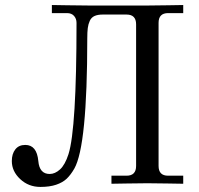

<svg xmlns="http://www.w3.org/2000/svg" viewBox="-20 -734 796 768"><path d="M27.3 -89.8Q27.3 -118.7 41.3 -136.5Q55.2 -154.3 81.1 -154.3Q127.4 -154.3 133.3 -89.8Q137.7 -38.1 178.7 -38.1Q200.2 -38.1 220.2 -56.4Q240.2 -74.7 253.9 -117.2Q286.1 -218.8 286.1 -642.6Q286.1 -659.2 276.1 -670.4Q266.1 -681.6 248 -681.6H187.5V-713.9Q189.5 -713.9 251 -712.9Q312.5 -711.9 337.9 -711.9H569.3Q594.7 -711.9 652.8 -712.9Q710.9 -713.9 712.9 -713.9V-681.6H652.3Q614.3 -681.6 614.3 -642.6V-70.3Q614.3 -31.2 652.3 -31.2H712.9V1Q710.9 1 652.8 0Q594.7 -1 569.3 -1Q543.9 -1 485.8 0Q427.7 1 425.8 1V-31.2H486.3Q524.4 -31.2 524.4 -70.3V-636.7Q524.4 -675.8 486.3 -675.8H391.1Q370.6 -675.8 357.9 -669.9Q345.2 -664.1 339.1 -650.6Q333 -637.2 331.1 -621.6Q329.1 -606 329.1 -580.1Q329.1 -150.9 277.3 -59.6Q262.7 -34.2 246.6 -19Q230.5 -3.9 204.6 4.9Q178.7 13.7 141.6 13.7Q94.2 13.7 60.8 -17.6Q27.3 -48.8 27.3 -89.8Z"/></svg>

Font: Theano Old Style
Style: Regular
Weight: 400
Designer: Alexey Kryukov
Version: Version 2.00